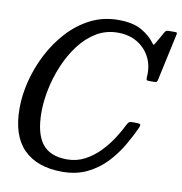

<svg xmlns="http://www.w3.org/2000/svg" viewBox="-85 -839 880 928"><g transform="rotate(10 355.5 -375.0)"><path d="M611 -266.5Q591 -221.5 562.8 -173.2Q534.5 -125 495 -83.2Q455.5 -41.5 402.5 -15.8Q349.5 10 280 10Q158 10 91.5 -56.2Q25 -122.5 25 -257.5Q25 -321 42.2 -390.2Q59.5 -459.5 93.2 -525.2Q127 -591 175.5 -644Q224 -697 286 -728.5Q348 -760 422.5 -760Q493.5 -760 535.8 -736Q578 -712 601 -680.5Q608 -671 610 -671.2Q612 -671.5 618.5 -682.5L652.5 -742Q657 -750 671 -750H701Q708.5 -750 710.2 -748.2Q712 -746.5 710.5 -739.5L661 -511.5Q659 -501 656 -498Q653 -495 640 -495H620Q608.5 -495 606.5 -498.2Q604.5 -501.5 605 -511Q609.5 -566 588 -608.2Q566.5 -650.5 525.8 -674.8Q485 -699 430.5 -699Q372.5 -699 325.2 -670.5Q278 -642 242 -594.2Q206 -546.5 181.5 -488.2Q157 -430 144.8 -370Q132.5 -310 132.5 -257.5Q132.5 -153 171 -103Q209.5 -53 293 -53Q340.5 -53 380.2 -74Q420 -95 452.2 -128.2Q484.5 -161.5 508.8 -199.2Q533 -237 549.5 -271Q552.5 -277 556.8 -281Q561 -285 570.5 -285H592Q609.5 -285 612.5 -281Q615.5 -277 611 -266.5Z"/></g></svg>

Font: Besley* Narrow
Style: Italic
Weight: 400
Width: 4
Italic angle: -13°
Designer: Owen Earl
Foundry: indestructible type*
Version: Version 3.000; ttfautohint (v1.8.3)